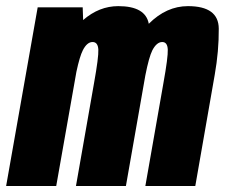

<svg xmlns="http://www.w3.org/2000/svg" viewBox="-54 -622 751 642"><path d="M-33.5 0 72 -597.5H222.5L224 -555Q277.5 -601.5 341.5 -601.5Q432.5 -601.5 443.5 -542.5Q502.5 -601.5 574.5 -601.5Q677 -601.5 677.5 -526.2Q678 -451 664 -372L599 0H432L492.5 -344.5Q508 -430.5 507 -456Q506 -481.5 488.5 -481.5Q470 -481.5 455.5 -454Q444 -431 432 -370L367 0H200L260.5 -344.5Q276 -430.5 274.8 -456Q273.5 -481.5 255.5 -481.5Q237 -481.5 223 -454Q212.5 -433.5 201.5 -382L134 0Z"/></svg>

Font: Anybody Condensed ExtraBold
Style: Italic
Weight: 800
Width: 3
Italic angle: -10°
Designer: Tyler Finck
Foundry: Etcetera Type Company
Version: Version 1.010; ttfautohint (v1.8.3) -l 8 -r 50 -G 200 -x 14 